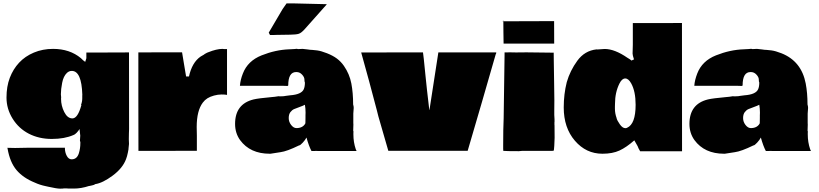

<svg xmlns="http://www.w3.org/2000/svg" viewBox="-20 -896 4869 1141"><path d="M455.1 -61.5 457 -89.8Q457 -97.2 452.6 -129.4Q446.3 -118.2 435.3 -106.9Q424.3 -95.7 417 -93.8Q363.8 -70.3 287.8 -70.3Q211.9 -70.3 151.6 -101.3Q91.3 -132.3 54.9 -190.9Q18.6 -249.5 18.6 -315.9Q18.6 -382.3 38.3 -433.8Q58.1 -485.4 93.5 -523.4Q128.9 -561.5 181.2 -583.5Q233.4 -605.5 295.4 -605.5Q394.5 -605.5 460.9 -550.3Q473.1 -537.1 486.3 -528.3L493.2 -549.8V-584H619.6L746.6 -584.5L747.1 -128.9Q747.1 -120.6 746.1 -103V-101.1Q745.6 -91.8 745.6 -71.8V-66.4L746.6 -40.5L743.7 -13.2Q743.7 -10.7 743.9 -10.3Q744.1 -9.8 739.7 11.7Q735.4 33.2 729 49.8Q709 103.5 649.4 147.7Q589.8 191.9 545.9 198.2Q541 203.1 526.9 205.8Q512.7 208.5 509.8 209.5V209Q462.4 224.6 419.2 224.6Q376 224.6 374.5 223.6H359.9Q355.5 225.1 336.7 225.1Q317.9 225.1 268.1 213.9L252.4 210.4Q216.8 203.1 187.5 189.5Q118.2 161.6 78.6 115.2Q39.1 68.8 24.9 -13.2L23.9 -17.6Q39.6 -16.6 69.8 -16.6L149.9 -18.1H366.2L365.7 -16.1Q365.7 9.3 376.7 30Q387.7 50.8 405.8 50.8Q437.5 50.8 448.7 14.6Q457.5 -13.7 457.5 -45.4V-55.2Q456.1 -55.2 456.1 -53.2Q455.1 -54.7 455.1 -61.5ZM468.8 -327.1 469.2 -333Q464.8 -474.6 406.7 -474.6Q390.1 -474.6 377.4 -462.4Q356.9 -442.9 349.4 -403.8Q341.8 -364.7 341.8 -335.9L343.3 -318.8V-314.5L342.8 -311V-308.1Q342.8 -268.1 361.8 -230.2Q380.9 -192.4 410.2 -192.4Q442.4 -192.4 463.9 -272.5H461.4Q468.8 -291.5 468.8 -311.5Z M802.2 -584.5 932.1 -585H1062L1072.8 -519.5Q1084 -450.7 1085.9 -441.4H1103Q1121.1 -524.9 1172.4 -560.1L1191.9 -571.3Q1193.4 -574.2 1209.5 -582L1207.5 -581.5L1218.8 -585.9Q1266.6 -605 1301.3 -605.5Q1308.6 -605.5 1311 -604.5H1329.1V-332Q1318.8 -334.5 1296.9 -334.5Q1274.9 -334.5 1251.7 -328.1Q1228.5 -321.8 1212.6 -311.8Q1196.8 -301.8 1185.1 -286.1Q1148.9 -237.8 1148.9 -141.1L1149.9 -89.8V0L976.1 0.5H802.7L802.2 -291Z M2080.6 -111.8 2080.1 -107.4V-97.2Q2080.1 -50.8 2094.2 -9.3L2099.1 1.5H1878.4L1860.8 1Q1841.3 1 1831.1 1.5Q1815.4 -27.8 1801.3 -78.6Q1794.9 -65.4 1779.5 -48.6Q1764.2 -31.7 1756.8 -31.7Q1685.1 3.4 1647 8.3Q1591.3 17.6 1587.2 17.6Q1583 17.6 1583 17.6Q1466.3 17.6 1406.7 -63.5Q1377 -105 1377 -159.7Q1377 -278.3 1487.3 -305.2Q1515.6 -312 1596.7 -319.3L1612.8 -320.8L1635.3 -324.2L1640.1 -323.7H1651.9Q1668.5 -323.7 1677.7 -326.2L1704.1 -329.6Q1771.5 -334.5 1785.2 -365.7Q1792 -381.3 1792 -405.3Q1789.1 -410.2 1789.1 -423.8Q1789.1 -437.5 1775.1 -452.6Q1761.2 -467.8 1742.2 -467.8H1739.7Q1692.9 -467.8 1692.9 -388.2Q1690.4 -384.3 1684.8 -385.3Q1679.2 -386.2 1657.7 -386.2H1405.8Q1408.2 -420.9 1423.3 -459Q1452.1 -534.2 1534.9 -567.1Q1617.7 -600.1 1699.2 -603L1728.5 -604.5L1744.1 -606Q1747.1 -606 1750 -604.5H1756.3L1778.3 -605.5Q1785.2 -605.5 1809.1 -602.1L1823.2 -600.1Q1826.7 -599.6 1834 -599.6Q1841.3 -599.6 1864.7 -596.4Q1888.2 -593.3 1923.1 -579.6Q1958 -565.9 1982.2 -547.9Q2006.3 -529.8 2023.9 -504.4Q2057.1 -456.5 2067.9 -400.1Q2078.6 -343.8 2078.6 -275.4Q2082 -264.2 2082 -254.9L2079.6 -221.2V-164.6Q2080.1 -163.6 2080.1 -156.2L2079.1 -123V-118.7Q2080.6 -116.2 2080.6 -111.8ZM1795.4 -210.9 1795.9 -226.6Q1795.9 -251 1792 -273.4Q1781.2 -267.6 1760.7 -260.3Q1740.2 -252.9 1728 -247.8Q1715.8 -242.7 1705.8 -229.7Q1695.8 -216.8 1695.8 -194.3Q1695.8 -171.9 1710.2 -153.3Q1724.6 -134.8 1741.7 -134.8Q1778.3 -134.8 1793.9 -161.1L1794.9 -166L1795.4 -196.3ZM1616.2 -688.5 1608.4 -688H1584.5L1577.1 -702.1L1659.2 -841.8Q1680.2 -872.6 1683.1 -876H1717.3L1921.4 -871.1V-869.6Q1901.9 -847.2 1857.4 -797.6Q1813 -748 1792 -724.1Q1771 -700.2 1755.6 -695.3Q1740.2 -690.4 1705.6 -689.9Z M2126.5 -584 2312 -584.5H2493.7Q2496.1 -570.3 2498.5 -545.4L2509.3 -439Q2515.1 -378.4 2531.2 -242.7H2532.2L2585 -584.5H2929.2L2927.7 -574.7H2926.3Q2845.2 -291.5 2759.3 0H2287.6Q2251.5 -124 2228.5 -204.6L2219.7 -239.7Q2174.8 -412.1 2126.5 -584Z M3272.9 -770.5 3273.4 -636.7H2972.7Q2972.7 -683.6 2971.7 -703.6L2971.2 -769.5ZM2966.3 -769.5 2971.2 -774.4V-769.5ZM3274.9 -154.8 3275.4 -150.4 3275.9 -77.1Q3275.9 -57.1 3273.9 -29.3Q3272 -1.5 3270.5 -0.5L3261.7 0.5H3084L3063.5 2.4Q2987.3 2.4 2970.7 0.5V-2.9L2970.2 -12.2V-34.2Q2970.2 -130.4 2973.1 -193.8L2978.5 -569.8V-584.5L3016.6 -585L3024.9 -584.5H3039.1L3051.3 -584L3057.6 -584.5H3092.8L3100.1 -585L3266.6 -583Q3268.6 -583.5 3269.5 -583.5Q3270.5 -583.5 3270.5 -580.6L3271 -534.2Q3271.5 -487.8 3272.9 -409.9Q3274.4 -332 3274.4 -299.8L3273.9 -238.8V-212.9L3275.4 -187V-171.9Q3275.4 -171.4 3274.9 -169.9Z M3739.3 -580.1 3740.7 -629.4V-758.8H3886.2L4032.7 -759.3Q4032.7 -759.3 4033.2 2.9H3784.2Q3773.9 -13.7 3769 -27.8L3749.5 -62Q3702.6 -20.5 3661.4 -1.5Q3620.1 17.6 3560.1 17.6Q3462.9 17.6 3396.5 -59.6Q3330.1 -136.7 3330.1 -257.3Q3330.1 -336.9 3348.1 -407.7Q3367.7 -476.1 3411.1 -535.4Q3454.6 -594.7 3524.4 -602.5L3531.7 -602.1L3573.2 -605Q3632.8 -605 3708.5 -552.7L3718.8 -546.4L3718.3 -546.9Q3729.5 -539.6 3732.4 -536.1L3747.6 -543Q3739.3 -567.9 3739.3 -577.1ZM3634.8 -279.8 3634.3 -262.7V-249Q3634.3 -222.2 3644.5 -193.8L3644 -194.3Q3647.5 -179.7 3663.6 -157Q3679.7 -134.3 3696.3 -134.3Q3702.6 -134.3 3706.5 -136.7Q3757.3 -158.7 3757.3 -273.4Q3757.3 -353 3731 -400.4Q3714.8 -429.7 3695.6 -429.7Q3676.3 -429.7 3661.6 -400.4Q3634.8 -347.2 3634.8 -279.8Z M4335.4 -324.2 4340.3 -323.7H4352.1Q4368.7 -323.7 4377.9 -326.2L4404.3 -329.6Q4471.7 -334.5 4485.4 -365.7Q4492.2 -381.3 4492.2 -405.3Q4489.3 -410.2 4489.3 -423.8Q4489.3 -437.5 4475.3 -452.6Q4461.4 -467.8 4442.4 -467.8H4439.9Q4393.1 -467.8 4393.1 -388.2Q4390.6 -384.3 4385 -385.3Q4379.4 -386.2 4357.9 -386.2H4106Q4108.4 -419.9 4123.5 -459Q4152.3 -534.2 4235.1 -567.1Q4317.9 -600.1 4399.4 -603L4428.7 -604.5L4444.3 -606Q4447.3 -606 4450.2 -604.5H4456.5L4478.5 -605.5Q4485.4 -605.5 4509.3 -602.1L4523.4 -600.1Q4526.9 -599.6 4534.2 -599.6Q4541.5 -599.6 4564.9 -596.4Q4588.4 -593.3 4623.5 -579.6Q4742.7 -532.7 4768.1 -399.9Q4778.8 -343.8 4778.8 -275.4Q4782.2 -264.2 4782.2 -254.9L4779.8 -221.2V-164.6Q4780.3 -163.6 4780.3 -156.2L4779.3 -123V-118.7Q4780.8 -116.2 4780.8 -111.8L4780.3 -107.4V-97.2Q4780.3 -50.8 4794.4 -9.3L4799.3 1.5H4578.6L4561 1Q4541.5 1 4531.2 1.5Q4515.6 -27.8 4501.5 -78.6Q4495.1 -65.4 4479.7 -48.6Q4464.4 -31.7 4457 -31.7Q4384.8 3.4 4347.2 8.3Q4291.5 17.6 4287.4 17.6Q4283.2 17.6 4283.2 17.6Q4166.5 17.6 4106.9 -63.5Q4077.1 -105 4077.1 -159.7Q4077.1 -278.3 4187.5 -305.2Q4215.8 -312 4296.9 -319.3L4313 -320.8ZM4495.6 -210.9 4496.1 -226.6Q4496.1 -251 4492.2 -273.4Q4481.4 -267.6 4460.9 -260.3Q4440.4 -252.9 4428.2 -247.8Q4416 -242.7 4406 -229.7Q4396 -216.8 4396 -194.3Q4396 -171.9 4410.4 -153.3Q4424.8 -134.8 4441.9 -134.8Q4478.5 -134.8 4494.1 -161.1L4495.1 -166L4495.6 -196.3Z"/></svg>

Font: Bowlby One
Style: Regular
Weight: 400
Designer: vernon adams
Foundry: vernon adams
Version: Version 1.000